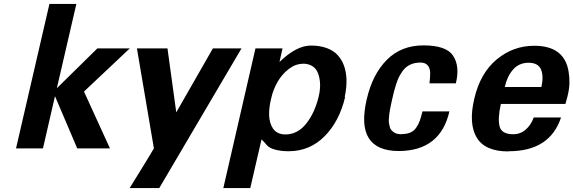

<svg xmlns="http://www.w3.org/2000/svg" viewBox="-20 -742 2867 960"><path d="M529.8 0H366.2L254.9 -261.2L194.8 0H60.1L227.1 -722.2H361.8L264.2 -300.8L466.8 -500H628.9L399.9 -284.2Z M715.3 57.1 749.5 0 664.6 -500H817.4L861.3 -180.2L1044.4 -500H1187.5Q793.9 168 776.4 198.2H628.4Q682.6 111.3 715.3 57.1Z M1703.6 -256.8H1705.6Q1677.2 -135.7 1603 -60.8Q1528.8 14.2 1422.4 14.2Q1384.8 14.2 1354.7 5.9Q1324.7 -2.4 1312.5 -18.1Q1300.8 -32.7 1287.6 -44.9L1231.4 198.2H1096.7L1257.3 -500H1392.6L1377.4 -432.1Q1461.9 -514.2 1534.7 -514.2Q1579.6 -514.2 1613.5 -501.7Q1647.5 -489.3 1668.2 -466.6Q1689 -443.8 1699.7 -414.3Q1710.4 -384.8 1712.4 -348.1Q1713.9 -305.2 1703.6 -256.8ZM1491.7 -423.8 1493.7 -422.9Q1457 -422.9 1423.1 -396.5Q1389.2 -370.1 1367.4 -331.8Q1345.7 -293.5 1336.4 -252Q1323.7 -201.2 1325.7 -163.1Q1327.6 -125 1345.7 -98.1Q1366.7 -69.8 1406.7 -69.8Q1469.2 -69.8 1512.7 -126Q1553.7 -178.7 1572.8 -256.8Q1589.4 -323.7 1570.3 -375Q1552.2 -423.8 1491.7 -423.8Z M1989.3 -70.8 1990.2 -71.8Q2014.2 -71.8 2031.5 -79.1Q2048.8 -86.4 2060.3 -102.5Q2071.8 -118.7 2078.6 -137.5Q2085.4 -156.2 2092.3 -185.1H2227.1Q2182.1 11.7 1975.1 13.2Q1753.4 13.2 1813.5 -245.1Q1842.3 -370.6 1914.3 -442.9Q1986.3 -515.1 2097.2 -515.1Q2210.9 -515.1 2245.1 -463.9Q2280.3 -411.6 2259.3 -325.2H2127.4Q2130.9 -353.5 2130.9 -376.7Q2130.9 -399.9 2118.9 -414.6Q2106.9 -429.2 2082.5 -429.2Q2021 -429.2 1990.2 -382.8Q1978 -363.8 1973.4 -354.2Q1968.8 -344.7 1960.4 -319.8Q1954.1 -299.8 1950.2 -285.2L1941.4 -248Q1937.5 -231 1935.5 -221.7Q1933.6 -212.4 1930.4 -196.3Q1927.2 -180.2 1926.3 -170.9Q1925.3 -161.6 1924.3 -147.9Q1923.3 -134.3 1924.8 -126.2Q1926.3 -118.2 1928.7 -108.2Q1931.2 -98.1 1936.3 -92.3Q1941.4 -86.4 1948.5 -81.1Q1955.6 -75.7 1965.8 -73.2Q1976.1 -70.8 1989.3 -70.8Z M2523.9 14.2 2522 15.1Q2404.8 15.1 2363.5 -54.2Q2322.3 -123.5 2351.1 -247.1Q2380.9 -376.5 2463.4 -444.8Q2545.9 -513.2 2651.4 -513.2Q2802.7 -513.2 2823.2 -382.8Q2828.1 -353 2827.1 -324.2Q2826.2 -295.4 2817.4 -259.8L2807.1 -222.2H2484.4Q2467.8 -149.4 2478 -109.9Q2488.3 -70.8 2545.9 -70.8Q2582 -70.8 2608.6 -94Q2635.3 -117.2 2648.9 -154.8H2785.2Q2729.5 14.2 2523.9 14.2ZM2687 -307.1Q2699.2 -361.8 2684.8 -395Q2670.4 -428.2 2623 -428.2Q2575.7 -428.2 2545.9 -394.8Q2516.1 -361.3 2503.9 -307.1Z"/></svg>

Font: Perun
Style: Bold Italic
Weight: 700
Italic angle: -12°
Foundry: Copyright (c) Stefan Peev, Context Ltd, 2016
Version: Version 001.000